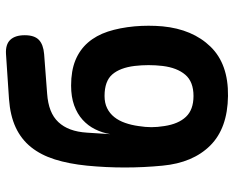

<svg xmlns="http://www.w3.org/2000/svg" viewBox="-90 -680 780 640"><g transform="rotate(-90 300.0 -360.0)"><path d="M308 -592.9Q275.6 -590.6 252.2 -581.4Q228.7 -572.2 213 -555.4Q197.3 -538.7 188.6 -515.2Q179.8 -491.7 177.8 -459.8L172.8 -382.2Q177.4 -409.3 189.2 -433Q200.9 -456.6 220.7 -474.6Q240.4 -492.5 268.8 -502.8Q297.1 -513 334.9 -513Q383.8 -513 419 -498.7Q454.1 -484.3 478 -456.9Q501.8 -429.5 514.7 -390.5Q527.5 -351.4 532.2 -301.3Q534.2 -278 534.2 -254.8Q534.2 -231.5 532.2 -208.2Q522.5 -108.1 464.6 -48.4Q406.7 11.4 300 10Q192.3 8.6 134.8 -49.3Q77.3 -107.1 67.8 -208.2Q61.7 -271.2 61.7 -334Q61.7 -396.8 67.8 -459.8Q73.9 -520.5 88.6 -567.2Q103.3 -613.8 129.6 -646.6Q156 -679.4 195.3 -697.7Q234.7 -716 289.8 -720L439.7 -730Q471.8 -732 487.2 -715.8Q502.6 -699.6 502.6 -667.5Q502.6 -635.4 487.2 -620.5Q471.8 -605.6 439.7 -602.9ZM300 -105Q347.5 -105 370.8 -132.3Q394.2 -159.5 400.2 -208.2Q402.9 -231.5 402.9 -254.8Q402.9 -278 400.2 -301.3Q394.2 -350 371.9 -375.7Q349.6 -401.5 300 -401.5Q276.6 -401.5 259.3 -392.9Q242 -384.4 229.8 -369.1Q217.6 -353.8 210.4 -333Q203.1 -312.3 199.8 -288.3Q196.1 -265 196.1 -245.3Q196.1 -225.5 199.8 -202.2Q206.8 -155.3 230.6 -130.2Q254.3 -105 300 -105Z"/></g></svg>

Font: Maple Mono
Style: Regular
Weight: 400
Monospace: yes
Designer: subframe7536
Version: Version 7.300